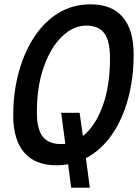

<svg xmlns="http://www.w3.org/2000/svg" viewBox="-20 -746 640 885"><path d="M241 16Q142 16 91.5 -43Q41 -102 41 -213Q41 -319 66 -411.5Q91 -504 137.5 -575Q184 -646 249.5 -686Q315 -726 397 -726Q496 -726 546 -667Q596 -608 596 -495Q596 -385 570 -289.5Q544 -194 494.5 -123.5Q445 -53 376 -17L394 119H308L294 11Q268 16 241 16ZM261 -82Q271 -82 281 -83L262 -226H347L362 -119Q418 -163 452.5 -255.5Q487 -348 487 -477Q487 -558 460.5 -593Q434 -628 378 -628Q318 -628 266 -578Q214 -528 182 -438Q150 -348 150 -229Q150 -150 177 -116Q204 -82 261 -82Z"/></svg>

Font: Geist Mono Medium
Style: Italic
Weight: 500
Italic angle: -12°
Monospace: yes
Designer: Basement.studio, Andrés Briganti, Mateo Zaragoza
Foundry: Basement.studio, Vercel, Andrés Briganti, Guido Ferreyra, Mateo Zaragoza
Version: Version 1.500; ttfautohint (v1.8.4.7-5d5b)